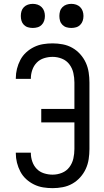

<svg xmlns="http://www.w3.org/2000/svg" viewBox="-20 -968 540 996"><path d="M253 8Q228 8 203.5 4Q179 0 156.5 -11Q134 -22 115.5 -39Q97 -56 85.5 -78Q74 -100 68 -124Q62 -148 62 -173V-176H140V-174Q140 -152 147.5 -130Q155 -108 170.5 -92Q186 -76 208 -69Q230 -62 253 -62Q278 -62 301.5 -71.5Q325 -81 340 -101Q355 -121 360.5 -145.5Q366 -170 366 -195V-333H194V-403H366V-540Q366 -565 360.5 -589.5Q355 -614 340 -634Q325 -654 301.5 -663.5Q278 -673 253 -673Q230 -673 208 -666Q186 -659 170.5 -643Q155 -627 147.5 -605Q140 -583 140 -561V-559H62V-562Q62 -587 68 -611Q74 -635 85.5 -657Q97 -679 115.5 -696Q134 -713 156.5 -724Q179 -735 203.5 -739Q228 -743 253 -743Q279 -743 305.5 -738Q332 -733 355 -720Q378 -707 396 -687Q414 -667 425 -643Q436 -619 440 -592.5Q444 -566 444 -540V-195Q444 -169 440 -142.5Q436 -116 425 -92Q414 -68 396 -48Q378 -28 355 -15Q332 -2 305.5 3Q279 8 253 8ZM350 -823Q337 -823 325 -826.5Q313 -830 304 -839Q295 -848 291.5 -860Q288 -872 288 -885Q288 -898 291.5 -910Q295 -922 304 -931Q313 -940 325 -944Q337 -948 350 -948Q363 -948 375 -944Q387 -940 396 -931Q405 -922 409 -910Q413 -898 413 -885Q413 -872 409 -860Q405 -848 396 -839Q387 -830 375 -826.5Q363 -823 350 -823ZM150 -823Q137 -823 125 -826.5Q113 -830 104 -839Q95 -848 91.5 -860Q88 -872 88 -885Q88 -898 91.5 -910Q95 -922 104 -931Q113 -940 125 -944Q137 -948 150 -948Q163 -948 175 -944Q187 -940 196 -931Q205 -922 209 -910Q213 -898 213 -885Q213 -872 209 -860Q205 -848 196 -839Q187 -830 175 -826.5Q163 -823 150 -823Z"/></svg>

Font: Iosevka Curly
Style: Regular
Weight: 400
Monospace: yes
Designer: Belleve Invis
Foundry: Belleve Invis
Version: Version 22.1.2; ttfautohint (v1.8.4)